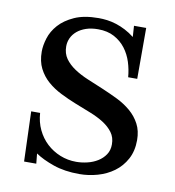

<svg xmlns="http://www.w3.org/2000/svg" viewBox="-66 -575 595 651"><g transform="rotate(10 231.5 -250.0)"><path d="M231.4 -22.9Q250.5 -22.9 269.8 -27.6Q289.1 -32.2 304.9 -42Q320.8 -51.8 330.8 -66.7Q340.8 -81.5 340.8 -102.1Q340.8 -126 328.4 -142.8Q315.9 -159.7 295.7 -172.6Q275.4 -185.5 249.3 -195.8Q223.1 -206.1 196 -216.8Q168.9 -227.5 143.1 -240.5Q117.2 -253.4 96.9 -271Q76.7 -288.6 64.2 -313Q51.8 -337.4 51.8 -371.1Q51.8 -392.1 59.6 -417.2Q67.4 -442.4 86.9 -464.4Q106.4 -486.3 139.4 -501.2Q172.4 -516.1 222.7 -516.1Q236.3 -516.1 251.7 -514.2Q267.1 -512.2 283.2 -507.1Q299.3 -502 315.4 -493.7Q331.5 -485.4 347.2 -473.1L344.7 -511.2H386.7V-335.9H355.5Q353.5 -361.8 345.5 -387.2Q337.4 -412.6 322 -432.9Q306.6 -453.1 283.2 -465.8Q259.8 -478.5 227.5 -478.5Q204.1 -478.5 186 -472.4Q168 -466.3 155.5 -455.8Q143.1 -445.3 136.7 -431.6Q130.4 -418 130.4 -402.8Q130.4 -378.4 142.8 -360.8Q155.3 -343.3 175.8 -329.6Q196.3 -315.9 222.7 -304.9Q249 -293.9 276.4 -282.5Q303.7 -271 330.1 -258.1Q356.4 -245.1 377 -227.5Q397.5 -210 409.9 -186.5Q422.4 -163.1 422.4 -130.9Q422.4 -93.3 407.2 -65.4Q392.1 -37.6 367.4 -19.5Q342.8 -1.5 311.8 7.3Q280.8 16.1 249 16.1Q198.2 16.1 159.7 2.7Q121.1 -10.7 96.2 -27.8L99.6 6.8H57.6L51.8 -165H82.5Q84.5 -133.8 96.9 -107.7Q109.4 -81.5 129.6 -62.7Q149.9 -43.9 176 -33.4Q202.1 -22.9 231.4 -22.9Z"/></g></svg>

Font: DimaThulth2
Style: Regular
Weight: 400
Designer: R.Balvardi
Foundry: R.Balvardi (R.Balvardi@gmail.com)
Version: Version 1.00;November 13, 2018;FontCreator 11.5.0.2427 64-bi